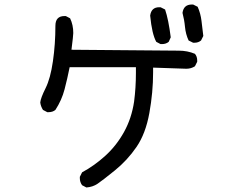

<svg xmlns="http://www.w3.org/2000/svg" viewBox="-20 -778 1040 849"><path d="M362 51 343 41Q333 27 333 10V4L343 -16Q397 -45 446 -89.5Q495 -134 528.5 -194.5Q562 -255 573 -329Q581 -391 581 -455V-481H288Q278 -431 265.5 -383Q253 -335 225 -292Q213 -282 195 -282H189L170 -292Q160 -308 158 -325Q160 -345 181.5 -388Q203 -431 214 -507Q225 -583 225 -664Q225 -707 265 -707H271L290 -697Q304 -668 304 -632Q304 -621 296 -558Q731 -554 770 -554Q809 -554 842 -540Q852 -528 852 -511V-505L842 -485Q825 -474 804 -474L657 -479V-458Q657 -370 640.5 -278.5Q624 -187 583.5 -128Q543 -69 488 -24.5Q433 20 411.5 34.5Q390 49 362 51ZM696 -583H690L671 -593Q652 -627 644 -709Q649 -746 684 -746H690L710 -736Q725 -692 735 -613L726 -593Q714 -583 696 -583ZM840 -589H834L814 -599Q801 -627 798 -659Q795 -691 787 -721Q792 -758 828 -758H834L854 -748Q867 -719 871 -685.5Q875 -652 879 -619L869 -599Q857 -589 840 -589Z"/></svg>

Font: Xiaolai Mono SC
Style: Regular
Weight: 400
Monospace: yes
Designer: LXGW / Nozomi Seto
Version: Version 3.113;September 30, 2024